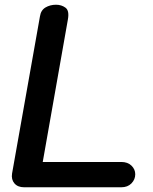

<svg xmlns="http://www.w3.org/2000/svg" viewBox="-20 -792 647 812"><path d="M31 -58 149 -723Q153 -749 172.5 -760.5Q192 -772 217 -772Q240 -772 257 -759.5Q274 -747 267 -709L150 -46Q146 -27 129 -13.5Q112 0 82 0Q55 0 41 -16.5Q27 -33 31 -58ZM552 -55Q552 -33 536 -16.5Q520 0 493 0H83L102 -107H493Q520 -107 536 -91.5Q552 -76 552 -55Z"/></svg>

Font: Edu QLD Beginner
Style: Bold
Weight: 700
Designer: Tina and Corey Anderson
Foundry: Google for Education
Version: Version 1.003